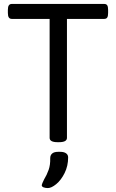

<svg xmlns="http://www.w3.org/2000/svg" viewBox="-20 -720 589 975"><path d="M232 -20V-624H40Q30 -624 25 -631Q20 -638 20 -654V-670Q20 -686 25 -693Q30 -700 40 -700H509Q520 -700 524.5 -693Q529 -686 529 -670V-654Q529 -638 524.5 -631Q520 -624 509 -624H320V-20Q320 2 280 2H272Q232 2 232 -20ZM192 220Q193 213 204 191Q218 168 227 142.5Q236 117 235 83Q235 68 245 59.5Q255 51 275 51H286Q305 51 315.5 58.5Q326 66 326 79Q326 123 308 159Q290 195 265.5 215Q241 235 223 235Q211 235 201.5 231.5Q192 228 192 220Z"/></svg>

Font: Asap-Regular
Style: Regular
Weight: 400
Designer: Pablo Cosgaya
Foundry: Omnibus-Type
Version: Version 2.000; ttfautohint (v1.8)